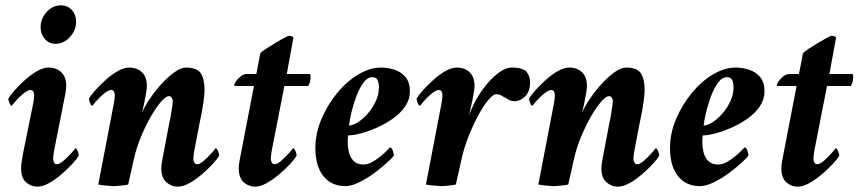

<svg xmlns="http://www.w3.org/2000/svg" viewBox="-20 -691 3217 719"><path d="M104 -302Q105 -305 106.5 -317.5Q108 -330 108 -334Q108 -341 105 -347.5Q102 -354 94 -354Q84 -354 67.5 -340.5Q51 -327 38.5 -312.5Q26 -298 24 -295Q19 -295 15 -306Q11 -317 11 -321Q17 -333 34 -352Q51 -371 73 -391Q95 -411 118.5 -424.5Q142 -438 162 -438Q191 -438 209.5 -420.5Q228 -403 228 -369Q228 -359 224.5 -339Q221 -319 219 -311L183 -129Q182 -126 180.5 -113.5Q179 -101 179 -97Q179 -90 182 -83Q185 -76 192 -76Q203 -76 219 -90Q235 -104 248 -118.5Q261 -133 262 -136Q267 -136 271 -125Q275 -114 275 -109Q269 -97 251.5 -78Q234 -59 211 -39Q188 -19 164 -5.5Q140 8 120 8Q96 8 77.5 -8.5Q59 -25 59 -62Q59 -73 62.5 -93.5Q66 -114 67 -120ZM208 -671Q233 -671 249 -653.5Q265 -636 265 -610Q265 -578 242 -552.5Q219 -527 188 -527Q163 -527 147.5 -545.5Q132 -564 132 -589Q132 -621 154.5 -646Q177 -671 208 -671Z M521 -311Q520 -303 516 -287Q512 -271 511 -268Q522 -293 542 -322.5Q562 -352 586 -378Q610 -404 634 -421Q658 -438 676 -438Q717 -438 731.5 -417Q746 -396 746 -354Q746 -338 742.5 -313Q739 -288 734.5 -264.5Q730 -241 727 -228L708 -129Q707 -126 705.5 -113.5Q704 -101 704 -97Q704 -90 707.5 -83Q711 -76 718 -76Q729 -76 744.5 -90Q760 -104 773 -118.5Q786 -133 787 -136Q792 -136 796.5 -125Q801 -114 801 -109Q795 -97 777.5 -78Q760 -59 737 -39Q714 -19 690 -5.5Q666 8 646 8Q622 8 603 -8.5Q584 -25 584 -62Q584 -73 588 -93.5Q592 -114 593 -120L615 -236Q617 -242 619.5 -258Q622 -274 624.5 -290Q627 -306 627 -311Q627 -319 623.5 -325Q620 -331 612 -331Q602 -331 584 -311Q566 -291 546 -256.5Q526 -222 508 -179Q490 -136 480 -89L460 0Q453 2 433.5 4Q414 6 406 6Q398 6 377.5 4Q357 2 348 0L406 -302Q407 -305 408.5 -317.5Q410 -330 410 -334Q410 -341 407 -347.5Q404 -354 396 -354Q386 -354 369.5 -340.5Q353 -327 340.5 -312.5Q328 -298 326 -295Q321 -295 317 -306Q313 -317 313 -321Q319 -333 336 -352Q353 -371 375 -391Q397 -411 420.5 -424.5Q444 -438 464 -438Q493 -438 511.5 -420.5Q530 -403 530 -369Q530 -359 526.5 -339Q523 -319 521 -311Z M940 -414 955 -492Q959 -497 975 -507.5Q991 -518 1010 -529.5Q1029 -541 1044 -549Q1059 -557 1062 -557Q1071 -557 1079 -551L1054 -414H1139Q1142 -414 1142.5 -410Q1143 -406 1143 -402Q1143 -383 1134 -369H1045L998 -129Q997 -125 995.5 -113Q994 -101 994 -97Q994 -90 997.5 -83Q1001 -76 1008 -76Q1019 -76 1034.5 -90Q1050 -104 1063 -118.5Q1076 -133 1077 -136Q1082 -136 1086.5 -125Q1091 -114 1091 -109Q1085 -97 1067.5 -78Q1050 -59 1026.5 -39Q1003 -19 979 -5.5Q955 8 935 8Q911 8 892.5 -8.5Q874 -25 874 -62Q874 -73 877.5 -91.5Q881 -110 883 -120L931 -369H859Q857 -369 857 -372Q857 -377 864 -387Q871 -397 882 -405.5Q893 -414 904 -414Z M1407 -438Q1432 -438 1457 -430Q1482 -422 1498.5 -402.5Q1515 -383 1515 -349Q1515 -319 1497.5 -293Q1480 -267 1451.5 -247Q1423 -227 1391.5 -213Q1360 -199 1331 -191.5Q1302 -184 1284 -184Q1283 -182 1282.5 -172.5Q1282 -163 1282 -159Q1282 -141 1286.5 -121.5Q1291 -102 1304 -88.5Q1317 -75 1341 -75Q1358 -75 1374.5 -84.5Q1391 -94 1405.5 -106Q1420 -118 1429.5 -128Q1439 -138 1440 -139Q1447 -139 1451 -126.5Q1455 -114 1455 -109Q1450 -101 1430 -82.5Q1410 -64 1382.5 -43.5Q1355 -23 1325.5 -8.5Q1296 6 1273 6Q1221 6 1191 -31.5Q1161 -69 1161 -137Q1161 -191 1183.5 -244.5Q1206 -298 1242 -342Q1278 -386 1321.5 -412Q1365 -438 1407 -438ZM1287 -221Q1301 -221 1320 -233Q1339 -245 1357 -265.5Q1375 -286 1387 -311.5Q1399 -337 1399 -364Q1399 -378 1394.5 -390Q1390 -402 1374 -402Q1356 -402 1341 -381.5Q1326 -361 1314.5 -330.5Q1303 -300 1296 -270Q1289 -240 1287 -221Z M1895 -438Q1916 -438 1926 -435.5Q1936 -433 1949 -426Q1955 -419 1960 -408Q1965 -397 1965 -383Q1965 -348 1946.5 -330Q1928 -312 1908 -312Q1893 -312 1882.5 -319Q1872 -326 1863 -330Q1856 -334 1852.5 -336Q1849 -338 1837 -338Q1827 -338 1809 -317Q1791 -296 1771.5 -260Q1752 -224 1734.5 -180Q1717 -136 1707 -89L1687 0Q1680 2 1660.5 4Q1641 6 1633 6Q1625 6 1604.5 4Q1584 2 1575 0L1633 -302Q1634 -305 1635.5 -317.5Q1637 -330 1637 -334Q1637 -341 1634 -347.5Q1631 -354 1623 -354Q1613 -354 1596.5 -340.5Q1580 -327 1567.5 -312.5Q1555 -298 1553 -295Q1548 -295 1544 -306Q1540 -317 1540 -321Q1546 -333 1563 -352Q1580 -371 1602 -391Q1624 -411 1647.5 -424.5Q1671 -438 1691 -438Q1720 -438 1738.5 -420.5Q1757 -403 1757 -369Q1757 -359 1753.5 -339Q1750 -319 1748 -311Q1747 -306 1744 -293Q1741 -280 1738.5 -267Q1736 -254 1734 -250Q1744 -283 1762.5 -316.5Q1781 -350 1804.5 -377.5Q1828 -405 1851.5 -421.5Q1875 -438 1895 -438Z M2169 -311Q2168 -303 2164 -287Q2160 -271 2159 -268Q2170 -293 2190 -322.5Q2210 -352 2234 -378Q2258 -404 2282 -421Q2306 -438 2324 -438Q2365 -438 2379.5 -417Q2394 -396 2394 -354Q2394 -338 2390.5 -313Q2387 -288 2382.5 -264.5Q2378 -241 2375 -228L2356 -129Q2355 -126 2353.5 -113.5Q2352 -101 2352 -97Q2352 -90 2355.5 -83Q2359 -76 2366 -76Q2377 -76 2392.5 -90Q2408 -104 2421 -118.5Q2434 -133 2435 -136Q2440 -136 2444.5 -125Q2449 -114 2449 -109Q2443 -97 2425.5 -78Q2408 -59 2385 -39Q2362 -19 2338 -5.5Q2314 8 2294 8Q2270 8 2251 -8.5Q2232 -25 2232 -62Q2232 -73 2236 -93.5Q2240 -114 2241 -120L2263 -236Q2265 -242 2267.5 -258Q2270 -274 2272.5 -290Q2275 -306 2275 -311Q2275 -319 2271.5 -325Q2268 -331 2260 -331Q2250 -331 2232 -311Q2214 -291 2194 -256.5Q2174 -222 2156 -179Q2138 -136 2128 -89L2108 0Q2101 2 2081.5 4Q2062 6 2054 6Q2046 6 2025.5 4Q2005 2 1996 0L2054 -302Q2055 -305 2056.5 -317.5Q2058 -330 2058 -334Q2058 -341 2055 -347.5Q2052 -354 2044 -354Q2034 -354 2017.5 -340.5Q2001 -327 1988.5 -312.5Q1976 -298 1974 -295Q1969 -295 1965 -306Q1961 -317 1961 -321Q1967 -333 1984 -352Q2001 -371 2023 -391Q2045 -411 2068.5 -424.5Q2092 -438 2112 -438Q2141 -438 2159.5 -420.5Q2178 -403 2178 -369Q2178 -359 2174.5 -339Q2171 -319 2169 -311Z M2735 -438Q2760 -438 2785 -430Q2810 -422 2826.5 -402.5Q2843 -383 2843 -349Q2843 -319 2825.5 -293Q2808 -267 2779.5 -247Q2751 -227 2719.5 -213Q2688 -199 2659 -191.5Q2630 -184 2612 -184Q2611 -182 2610.5 -172.5Q2610 -163 2610 -159Q2610 -141 2614.5 -121.5Q2619 -102 2632 -88.5Q2645 -75 2669 -75Q2686 -75 2702.5 -84.5Q2719 -94 2733.5 -106Q2748 -118 2757.5 -128Q2767 -138 2768 -139Q2775 -139 2779 -126.5Q2783 -114 2783 -109Q2778 -101 2758 -82.5Q2738 -64 2710.5 -43.5Q2683 -23 2653.5 -8.5Q2624 6 2601 6Q2549 6 2519 -31.5Q2489 -69 2489 -137Q2489 -191 2511.5 -244.5Q2534 -298 2570 -342Q2606 -386 2649.5 -412Q2693 -438 2735 -438ZM2615 -221Q2629 -221 2648 -233Q2667 -245 2685 -265.5Q2703 -286 2715 -311.5Q2727 -337 2727 -364Q2727 -378 2722.5 -390Q2718 -402 2702 -402Q2684 -402 2669 -381.5Q2654 -361 2642.5 -330.5Q2631 -300 2624 -270Q2617 -240 2615 -221Z M2972 -414 2987 -492Q2991 -497 3007 -507.5Q3023 -518 3042 -529.5Q3061 -541 3076 -549Q3091 -557 3094 -557Q3103 -557 3111 -551L3086 -414H3171Q3174 -414 3174.5 -410Q3175 -406 3175 -402Q3175 -383 3166 -369H3077L3030 -129Q3029 -125 3027.5 -113Q3026 -101 3026 -97Q3026 -90 3029.5 -83Q3033 -76 3040 -76Q3051 -76 3066.5 -90Q3082 -104 3095 -118.5Q3108 -133 3109 -136Q3114 -136 3118.5 -125Q3123 -114 3123 -109Q3117 -97 3099.5 -78Q3082 -59 3058.5 -39Q3035 -19 3011 -5.5Q2987 8 2967 8Q2943 8 2924.5 -8.5Q2906 -25 2906 -62Q2906 -73 2909.5 -91.5Q2913 -110 2915 -120L2963 -369H2891Q2889 -369 2889 -372Q2889 -377 2896 -387Q2903 -397 2914 -405.5Q2925 -414 2936 -414Z"/></svg>

Font: Amiri
Style: Bold Italic
Weight: 700
Italic angle: 10°
Designer: Khaled Hosny
Version: Version 0.113